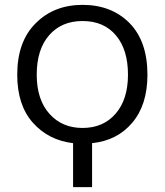

<svg xmlns="http://www.w3.org/2000/svg" viewBox="-20 -769 677 789"><path d="M130.9 -461.9Q130.9 -359.4 183.6 -300.8Q235.4 -243.2 319.3 -243.2Q404.3 -243.2 455.1 -301.8Q505.9 -360.4 505.9 -461.9Q505.9 -564.5 457 -623Q407.2 -682.6 319.3 -682.6Q233.4 -682.6 182.6 -625Q130.9 -566.4 130.9 -461.9ZM50.8 -461.9Q50.8 -598.6 127 -673.8Q202.1 -749 319.3 -749Q437.5 -749 511.7 -674.8Q585.9 -599.6 585.9 -461.9Q585.9 -337.9 523.4 -264.6Q461.9 -191.4 358.4 -180.7Q358.4 -120.1 358.4 0Q338.9 0 280.3 0Q280.3 -44.9 280.3 -180.7Q179.7 -192.4 115.2 -264.6Q50.8 -336.9 50.8 -461.9Z"/></svg>

Font: Gothic A1
Style: Regular
Weight: 400
Designer: HanYang I&C Co.,Ltd.
Version: Version 2.50